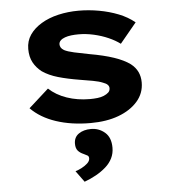

<svg xmlns="http://www.w3.org/2000/svg" viewBox="-57 -593 831 938"><g transform="rotate(-5 359.0 -124.5)"><path d="M374 10Q280 10 205 -15Q130 -40 83 -88L181 -176Q216 -143 268 -125Q320 -107 381 -107Q400 -107 418 -109Q436 -111 450 -117Q464 -123 472.5 -131Q481 -139 481 -152Q481 -171 452 -181Q433 -189 403 -194.5Q373 -200 341 -205Q280 -215 235 -228Q190 -241 158 -263Q132 -283 117 -310.5Q102 -338 102 -377Q102 -416 122.5 -446Q143 -476 179.5 -498Q216 -520 263.5 -531Q311 -542 363 -542Q413 -542 463 -533Q513 -524 557.5 -506.5Q602 -489 636 -461L555 -363Q531 -381 498 -395.5Q465 -410 427.5 -418.5Q390 -427 353 -427Q334 -427 317 -425Q300 -423 286 -418Q272 -413 264 -405Q256 -397 256 -386Q256 -378 260.5 -370.5Q265 -363 275 -357Q292 -348 324 -341Q356 -334 398 -326Q467 -314 516 -297.5Q565 -281 595 -259Q618 -241 629 -218Q640 -195 640 -166Q640 -113 605.5 -73.5Q571 -34 512 -12Q453 10 374 10ZM320 293 280 238Q294 234 310.5 225.5Q327 217 339.5 205.5Q352 194 352 181Q352 171 345.5 167Q339 163 328 158Q309 150 299 138Q289 126 289 104Q289 72 313 55.5Q337 39 373 39Q412 39 441 64Q470 89 470 139Q470 167 458.5 190.5Q447 214 425.5 233Q404 252 377 267Q350 282 320 293Z"/></g></svg>

Font: Lexend Mega
Style: Bold
Weight: 700
Version: Version 1.007